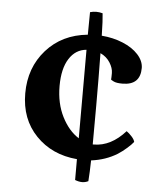

<svg xmlns="http://www.w3.org/2000/svg" viewBox="-53 -665 684 824"><g transform="rotate(5 289.5 -252.5)"><path d="M367.2 -50.8Q440.9 -50.8 502.9 -120.1Q513.7 -112.8 525.1 -100.3Q536.6 -87.9 539.1 -77.1Q531.7 -66.9 512.5 -49.8Q493.2 -32.7 474.1 -20.5Q424.3 10.3 361.8 18.1Q360.8 69.3 357.9 107.9Q345.2 114.3 331.3 114.3Q317.4 114.3 300.8 107.9V18.1Q192.4 8.8 123.8 -62.3Q55.2 -133.3 55.2 -244.1Q55.2 -355 122.8 -431.2Q190.4 -507.3 300.8 -518.1L301.8 -615.2Q314.9 -619.1 328.6 -619.1Q342.3 -619.1 356 -615.2Q359.4 -587.4 360.8 -519Q410.2 -515.1 452.1 -497.8Q494.1 -480.5 518.8 -453.4Q543.5 -426.3 543.9 -396Q543.9 -321.8 466.8 -321.8Q440.4 -321.8 428.7 -327.9Q417 -334 417 -335Q418 -341.3 418 -363Q418 -384.8 403.1 -408.2Q388.2 -431.6 361.8 -443.8Q363.3 -338.4 363.3 -218.8Q363.3 -99.1 362.8 -50.8ZM300.8 -71.8V-453.1Q253.9 -449.2 226.6 -406.2Q199.2 -363.3 199.2 -288.3Q199.2 -213.4 228 -156.5Q256.8 -99.6 300.8 -71.8Z"/></g></svg>

Font: Marko One
Style: Regular
Weight: 400
Designer: Zhenya Spizhovyi
Foundry: Cyreal
Version: Version 1.003